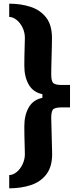

<svg xmlns="http://www.w3.org/2000/svg" viewBox="-20 -820 430 1042"><path d="M30 202Q93 202 146 185Q199 168 231 127Q263 86 263 16Q263 2 262 -25.5Q261 -53 260.5 -84.5Q260 -116 259 -142Q258 -168 258 -180Q258 -221 271.5 -229Q285 -237 311 -237H360V-359H311Q285 -359 271.5 -367.5Q258 -376 258 -416Q258 -428 258.5 -454.5Q259 -481 260 -513Q261 -545 261.5 -572.5Q262 -600 262 -614Q262 -685 230 -725.5Q198 -766 145.5 -783Q93 -800 30 -800V-728Q50 -728 70 -712Q90 -696 102.5 -670Q115 -644 115 -614Q115 -600 114 -573Q113 -546 112.5 -516Q112 -486 112 -463Q112 -403 136 -361Q160 -319 210 -309V-289Q160 -279 136 -237Q112 -195 112 -135Q112 -113 112.5 -82.5Q113 -52 114 -25Q115 2 115 16Q115 45 102.5 71.5Q90 98 70 114Q50 130 30 130Z"/></svg>

Font: Big Shoulders Display Black
Style: Regular
Weight: 900
Designer: Patric King
Foundry: XO Type Co
Version: Version 1.000; ttfautohint (v1.8.2)